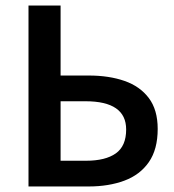

<svg xmlns="http://www.w3.org/2000/svg" viewBox="-20 -674 630 694"><path d="M83 0V-654H199V-401H301Q374 -401 430 -381.5Q486 -362 518 -319.5Q550 -277 550 -208Q550 -134 518 -88Q486 -42 429.5 -21Q373 0 300 0ZM199 -93H291Q361 -93 398.5 -119.5Q436 -146 436 -206Q436 -308 289 -308H199Z"/></svg>

Font: Source Sans Pro SemiBold
Style: Regular
Weight: 600
Designer: Paul D. Hunt
Foundry: Adobe Systems Incorporated
Version: Version 2.045;hotconv 1.0.109;makeotfexe 2.5.65596